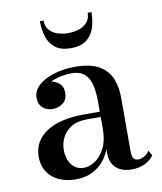

<svg xmlns="http://www.w3.org/2000/svg" viewBox="-80 -753 698 827"><g transform="rotate(-10 269.5 -339.0)"><path d="M429 10Q403.5 10 382.5 0.8Q361.5 -8.5 349.2 -28Q337 -47.5 337 -78.5V-304.5Q337 -340.5 330.5 -372Q324 -403.5 304.2 -423.2Q284.5 -443 244.5 -443Q224.5 -443 201.5 -438.8Q178.5 -434.5 158.2 -425.2Q138 -416 125 -401Q112 -386 112 -364.5H80Q80 -391.5 98.8 -407.8Q117.5 -424 140.5 -424Q165.5 -424 185 -409Q204.5 -394 204.5 -366.5Q204.5 -335 184.5 -320.2Q164.5 -305.5 140.5 -305.5Q114.5 -305.5 96.8 -320.8Q79 -336 79 -364.5Q79 -389.5 94.8 -408.5Q110.5 -427.5 137 -440.8Q163.5 -454 196.2 -461Q229 -468 263 -468Q334 -468 371.8 -444.8Q409.5 -421.5 423.8 -384.2Q438 -347 438 -304.5V-65.5Q438 -49.5 443.5 -38.5Q449 -27.5 466.5 -27.5Q477.5 -27.5 491.8 -35.8Q506 -44 513.5 -57.5L527 -34.5Q513.5 -15.5 488.8 -2.8Q464 10 429 10ZM186.5 10Q121.5 10 82.8 -23.2Q44 -56.5 44 -113.5Q44 -180.5 102.2 -219.8Q160.5 -259 267 -259H383.5V-236H275.5Q233.5 -236 207 -219.2Q180.5 -202.5 168 -176.8Q155.5 -151 155.5 -124Q155.5 -99.5 163.5 -78.8Q171.5 -58 187.8 -45.5Q204 -33 228 -33Q253.5 -33 278.5 -50Q303.5 -67 320.2 -100.5Q337 -134 337 -183.5H352.5Q352.5 -126.5 332 -82.8Q311.5 -39 274.5 -14.5Q237.5 10 186.5 10ZM262.5 -550Q218.5 -550 194 -569.5Q169.5 -589 160 -620.5Q150.5 -652 150.5 -687.5H166.5Q166.5 -663.5 179.2 -647.5Q192 -631.5 214 -623.8Q236 -616 262.5 -616Q289.5 -616 311.5 -623.8Q333.5 -631.5 346.5 -647.5Q359.5 -663.5 359.5 -687.5H376Q376 -652 366.2 -620.5Q356.5 -589 331.8 -569.5Q307 -550 262.5 -550Z"/></g></svg>

Font: Bodoni Moda 9pt Medium
Style: Regular
Weight: 500
Designer: Owen Earl
Foundry: indestructible type
Version: Version 2.005